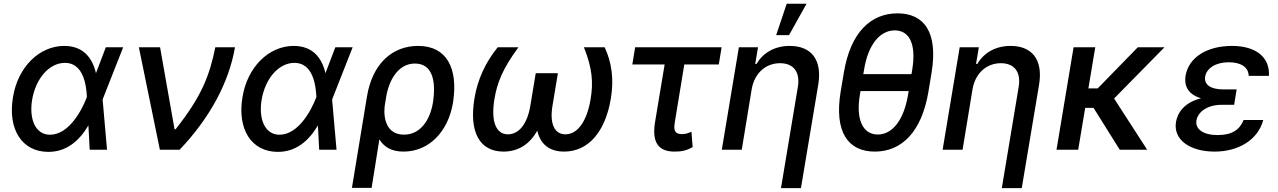

<svg xmlns="http://www.w3.org/2000/svg" viewBox="-20 -797 6805 1022"><path d="M235.4 11.4C331.7 12.4 401.3 -45.5 450.6 -129.6L457.4 0H549.7L526.3 -266.7L527.7 -271.3L635.7 -545.5H543.3L490.8 -407.3C471.2 -492.2 420.5 -552.6 321.7 -552.6C189.3 -552.6 74.6 -440 49 -279.1C20.6 -109.7 95.9 10.3 235.4 11.4ZM150.9 -265.6C170.5 -380 242.2 -462.4 326 -462.4C422.6 -462.4 439.6 -346.9 442.5 -280.9V-280.5L440.3 -274.9C413 -204.5 344.5 -79.9 246.1 -79.9C170.5 -79.9 133.9 -159.1 150.9 -265.6Z M831 0H936.1C1098 -169.7 1199.2 -360.1 1230.8 -545.5H1126.1C1095.5 -394.2 1053.6 -284.8 914.8 -109H909.1L832 -545.5H719.1Z M1457 11.4C1553.3 12.4 1622.9 -45.5 1672.2 -129.6L1679 0H1771.3L1747.9 -266.7L1749.3 -271.3L1857.2 -545.5H1764.9L1712.4 -407.3C1692.8 -492.2 1642 -552.6 1543.3 -552.6C1410.9 -552.6 1296.2 -440 1270.6 -279.1C1242.2 -109.7 1317.5 10.3 1457 11.4ZM1372.5 -265.6C1392 -380 1463.8 -462.4 1547.6 -462.4C1644.2 -462.4 1661.2 -346.9 1664.1 -280.9V-280.5L1661.9 -274.9C1634.6 -204.5 1566.1 -79.9 1467.7 -79.9C1392 -79.9 1355.5 -159.1 1372.5 -265.6Z M1933.2 -282.7 1853.3 203.1H1958.1L1999.3 -55C2024.9 -13.8 2064.6 9.9 2128.2 9.9C2264.2 9.9 2365.1 -96.6 2391 -248.6L2392.4 -258.5C2417.3 -431.1 2360.4 -552.6 2205.3 -552.6C2071.4 -552.6 1962.7 -462 1933.2 -282.7ZM2027.3 -230.1 2035.2 -279.1C2049.4 -368.3 2098.4 -458.8 2188.6 -458.8C2279.1 -458.8 2301.5 -371.1 2285.5 -258.5L2284.1 -248.6C2268.8 -160.2 2219.8 -80.3 2130.3 -80.3C2038.7 -80.3 2020.6 -164.1 2027.3 -230.1Z M2739.7 -545.5H2629.3C2563.6 -464.5 2522.4 -373.9 2505.7 -274.9C2475.1 -92 2534.1 9.9 2660.2 9.9C2739 9.9 2800.1 -29.8 2839.8 -101.6C2856.2 -29.8 2904.1 9.9 2982.6 9.9C3109.4 9.9 3202.1 -92 3231.9 -274.9C3248.2 -373.9 3236.5 -464.5 3198.5 -545.5H3088.1C3133.9 -431.5 3138.1 -355.8 3123.9 -270.2C3104.4 -151.6 3054.7 -82 2989.7 -82C2933.2 -82 2904.5 -135.3 2920.8 -234L2949.6 -407.3H2831.7L2802.9 -234C2786.6 -135.3 2740.8 -82 2683.9 -82C2619.3 -82 2592.3 -151.6 2611.9 -270.2C2626.1 -355.8 2655.5 -431.5 2739.7 -545.5Z M3821 -545.5H3360.8L3345.9 -453.8H3517.8L3466.6 -146.3C3448.9 -36.6 3486.5 9.9 3570.3 9.9C3603.7 9.9 3632.5 6 3666.9 -14.2L3660.5 -95.9C3647.4 -90.2 3631 -83.1 3612.2 -83.1C3587.7 -83.1 3561.4 -87.4 3571.4 -143.1L3622.5 -453.8H3806.1Z M3981.5 -323.9C3997.2 -410.9 4058.9 -460.6 4132.1 -460.6C4204.5 -460.6 4240.1 -413 4226.9 -334.2L4137.1 204.5H4243.3L4335.6 -346.9C4357.6 -482.2 4295.8 -552.6 4183.9 -552.6C4101.9 -552.6 4041.2 -514.9 4006.7 -456.7H4000L4014.9 -545.5H3913L3822.1 0H3928.3ZM4111.5 -610.1H4180L4273.1 -777H4167.6Z M4922.2 -310.4 4938.6 -409.8C4974.4 -627.5 4897.7 -725.9 4757.1 -725.9C4616.8 -725.9 4507.5 -627.1 4471.6 -409.8L4454.9 -310.4C4418.7 -90.9 4496.4 9.9 4636.7 9.9C4776.6 9.9 4885.7 -90.9 4922.2 -310.4ZM4557.2 -293.3 4560.4 -312.1H4816.8L4813.6 -293.3C4790.5 -154.5 4728.3 -81 4652.3 -81C4574.9 -81 4534.1 -157 4557.2 -293.3ZM4575.3 -402.3 4579.5 -427.2C4601.6 -562.9 4665.8 -635.3 4742.9 -635.3C4819.2 -635.3 4858.3 -564.6 4835.9 -427.2L4831.7 -402.3Z M5157 -323.9C5172.6 -410.9 5234.4 -460.6 5307.5 -460.6C5380 -460.6 5415.5 -413 5402.3 -334.2L5312.5 204.5H5418.7L5511 -346.9C5533 -482.2 5471.2 -552.6 5359.4 -552.6C5277.3 -552.6 5216.6 -514.9 5182.2 -456.7H5175.4L5190.3 -545.5H5088.4L4997.5 0H5103.7Z M5810 -545.5H5694.6L5603.7 0H5719.1L5756.4 -223H5800.8L5940.3 0H6086.3L5910.2 -272.7L6178.6 -545.5H6036.6L5822.8 -326.3H5773.4Z M6239.7 -148.1C6224.1 -53.3 6313.6 9.9 6445.3 9.9C6573.5 9.9 6676.8 -53.6 6704.2 -158.4H6599.8C6577.8 -104.4 6536.2 -78.1 6460.6 -78.1C6383.9 -78.1 6341.3 -110.4 6348.4 -155.5C6356.9 -204.5 6411.2 -239 6480.1 -239H6549.4L6552.9 -262.4L6562.5 -321H6493.3C6420.8 -321 6388.5 -348 6394.9 -389.2C6402.7 -433.9 6450.6 -465.6 6520.6 -465.6C6587 -465.6 6625.7 -438.2 6626.8 -393.1H6734.4C6740.4 -493.6 6663.4 -552.6 6538 -552.6C6407.3 -552.6 6307.5 -494 6290.5 -393.1C6283 -346.9 6297.9 -296.2 6372.9 -273.8C6283.7 -251.4 6248.2 -197.4 6239.7 -148.1Z"/></svg>

Font: Magic Ui Pro Medium
Style: Italic
Weight: 500
Italic angle: -9.39999°
Designer: Stefan Endress, Andreas Faust
Version: Version 1.000;FEAKit 1.0